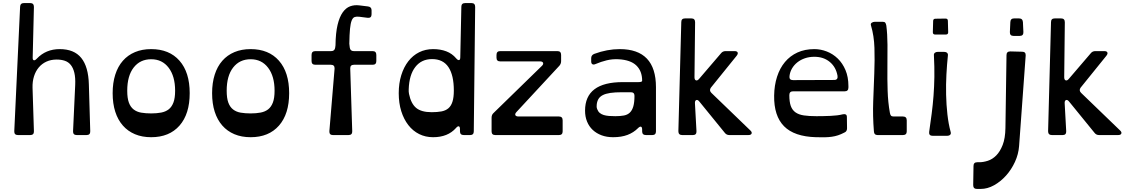

<svg xmlns="http://www.w3.org/2000/svg" viewBox="-20 -880 7400 1251"><path d="M568 -25Q569 0 544 0H480Q455 0 456 -25L470 -327Q472 -374 464.5 -405.5Q457 -437 441.5 -456.5Q426 -476 402.5 -484Q379 -492 349 -492Q312 -492 282.5 -478.5Q253 -465 232.5 -440.5Q212 -416 201.5 -382.5Q191 -349 192 -309L201 -25Q202 0 177 0H97Q72 0 73 -25L111 -836Q112 -860 136 -860H177Q201 -860 201 -835L193 -507Q192 -490 200 -487.5Q208 -485 220 -498Q279 -560 369 -560Q463 -560 509.5 -502.5Q556 -445 559 -330Z M965 -494Q893 -494 851 -440Q809 -386 809 -289Q809 -241 819.5 -212Q830 -183 850.5 -167Q871 -151 900 -146Q929 -141 965 -141Q1001 -141 1030 -146.5Q1059 -152 1079 -167.5Q1099 -183 1110 -212Q1121 -241 1121 -289Q1121 -383 1079 -438.5Q1037 -494 965 -494ZM965 -560Q1083 -560 1149.5 -484.5Q1216 -409 1216 -273Q1216 -137 1149.5 -61.5Q1083 14 965 14Q906 14 859.5 -5.5Q813 -25 780.5 -62Q748 -99 731 -152Q714 -205 714 -273Q714 -340 731 -393.5Q748 -447 780.5 -484Q813 -521 859.5 -540.5Q906 -560 965 -560Z M1613 -494Q1541 -494 1499 -440Q1457 -386 1457 -289Q1457 -241 1467.5 -212Q1478 -183 1498.5 -167Q1519 -151 1548 -146Q1577 -141 1613 -141Q1649 -141 1678 -146.5Q1707 -152 1727 -167.5Q1747 -183 1758 -212Q1769 -241 1769 -289Q1769 -383 1727 -438.5Q1685 -494 1613 -494ZM1613 -560Q1731 -560 1797.5 -484.5Q1864 -409 1864 -273Q1864 -137 1797.5 -61.5Q1731 14 1613 14Q1554 14 1507.5 -5.5Q1461 -25 1428.5 -62Q1396 -99 1379 -152Q1362 -205 1362 -273Q1362 -340 1379 -393.5Q1396 -447 1428.5 -484Q1461 -521 1507.5 -540.5Q1554 -560 1613 -560Z M2378 -838Q2401 -835 2401 -813V-787Q2401 -761 2375 -764L2320 -771Q2303 -773 2291 -769Q2279 -765 2271.5 -746.5Q2264 -728 2260.5 -692Q2257 -656 2256 -595L2259 -570Q2262 -547 2285 -547H2408Q2432 -547 2432 -522V-482Q2432 -458 2408 -458H2286Q2261 -458 2262 -433L2275 -25Q2276 0 2251 0H2149Q2125 0 2126 -25L2160 -433Q2161 -458 2136 -458H2035Q2010 -458 2010 -482V-522Q2010 -547 2035 -547H2138Q2161 -547 2164 -570L2166 -585Q2167 -666 2179.5 -718Q2192 -770 2213 -799.5Q2234 -829 2261.5 -839Q2289 -849 2321 -845Z M2795 -495Q2726 -495 2686 -443.5Q2646 -392 2643 -298Q2643 -290 2643 -283Q2643 -276 2645 -268Q2658 -205 2691.5 -177Q2725 -149 2793 -149Q2829 -149 2856 -154Q2883 -159 2901 -174Q2919 -189 2928 -217Q2937 -245 2937 -290Q2937 -390 2902 -442.5Q2867 -495 2795 -495ZM3052 -860Q3076 -860 3076 -835L3067 -24Q3067 0 3043 0H3002Q2977 0 2977 -24V-38Q2977 -55 2969.5 -57Q2962 -59 2951 -46Q2898 14 2802 14Q2752 14 2711 -6.5Q2670 -27 2640.5 -65Q2611 -103 2594.5 -155.5Q2578 -208 2578 -273Q2578 -337 2594.5 -390Q2611 -443 2640.5 -481Q2670 -519 2711 -539.5Q2752 -560 2802 -560Q2850 -560 2888 -545.5Q2926 -531 2952 -500Q2963 -487 2971 -488.5Q2979 -490 2979 -507L2986 -836Q2986 -860 3011 -860Z M3215 -522Q3215 -547 3239 -547H3612Q3636 -547 3636 -522V-482Q3636 -465 3625 -452L3345 -150Q3334 -138 3338 -129.5Q3342 -121 3359 -121H3622Q3646 -121 3646 -96V-24Q3646 0 3622 0H3207Q3183 0 3183 -24V-113Q3183 -132 3195 -143L3510 -450Q3522 -461 3518.5 -470.5Q3515 -480 3498 -480H3239Q3215 -480 3215 -504Z M3989 -123Q4022 -123 4045.5 -127.5Q4069 -132 4084 -146.5Q4099 -161 4106.5 -187Q4114 -213 4114 -256Q4114 -279 4090 -279H4033Q3987 -279 3956.5 -274.5Q3926 -270 3907 -260Q3888 -250 3879 -234.5Q3870 -219 3868 -198Q3867 -190 3867.5 -183.5Q3868 -177 3871 -169Q3877 -153 3888 -144Q3899 -135 3914 -130.5Q3929 -126 3948 -124.5Q3967 -123 3989 -123ZM4018 -560Q4254 -560 4254 -312V-24Q4254 0 4230 0H4189Q4164 0 4164 -24V-35Q4164 -52 4156.5 -54.5Q4149 -57 4137 -45Q4108 -16 4068.5 -1Q4029 14 3975 14Q3933 14 3899.5 1.5Q3866 -11 3842 -33.5Q3818 -56 3805 -88Q3792 -120 3792 -159Q3792 -345 4038 -345H4140Q4164 -345 4164 -354Q4164 -417 4126 -453.5Q4088 -490 4009 -494Q3970 -496 3933 -487Q3896 -478 3861 -463Q3848 -457 3840 -461.5Q3832 -466 3832 -480V-501Q3832 -521 3852 -529Q3936 -560 4018 -560Z M4419 -736Q4419 -760 4443 -760H4485Q4509 -760 4509 -735L4505 -377Q4505 -360 4514.5 -356.5Q4524 -353 4535 -366L4678 -533Q4689 -547 4708 -547H4766Q4782 -547 4786 -538.5Q4790 -530 4780 -517L4612 -309Q4599 -291 4615 -275L4869 -30Q4881 -19 4877 -9.5Q4873 0 4856 0H4732Q4714 0 4703 -14L4537 -218Q4526 -232 4516.5 -228Q4507 -224 4508 -207L4518 -25Q4519 0 4495 0H4425Q4400 0 4400 -25Z M5416 -359Q5429 -359 5434 -366.5Q5439 -374 5437 -386Q5427 -443 5386.5 -476.5Q5346 -510 5286 -510Q5253 -510 5225 -500.5Q5197 -491 5175.5 -474Q5154 -457 5140.5 -434Q5127 -411 5124 -384Q5121 -358 5147 -358ZM5508 -310Q5508 -285 5484 -285H5147Q5123 -285 5123 -260Q5123 -216 5132.5 -189.5Q5142 -163 5163 -148Q5184 -133 5217.5 -128Q5251 -123 5300 -123Q5345 -123 5392 -125Q5439 -127 5470 -135Q5482 -138 5490 -134.5Q5498 -131 5498 -117L5499 -44Q5499 -23 5481 -16Q5460 -5 5440.5 1.5Q5421 8 5399.5 11Q5378 14 5353 14.5Q5328 15 5297 14Q5155 10 5088.5 -57.5Q5022 -125 5024 -257Q5025 -324 5043 -380Q5061 -436 5094.5 -476Q5128 -516 5176 -538Q5224 -560 5286 -560Q5327 -560 5367 -544.5Q5407 -529 5438.5 -498.5Q5470 -468 5489 -423Q5508 -378 5508 -319Z M5674 -25Q5666 -124 5669.5 -219Q5673 -314 5676.5 -401.5Q5680 -489 5677.5 -568Q5675 -647 5655 -714Q5651 -726 5660 -732Q5669 -738 5680 -738H5732Q5744 -738 5748.5 -731.5Q5753 -725 5755 -713Q5762 -659 5762.5 -588Q5763 -517 5762 -441Q5761 -365 5763.5 -288.5Q5766 -212 5778 -146Q5780 -133 5785 -127Q5790 -121 5802 -121H5863Q5888 -121 5888 -96V-24Q5888 0 5863 0H5698Q5675 0 5674 -25Z M6034 -20Q6043 -82 6050.5 -139.5Q6058 -197 6062.5 -256Q6067 -315 6068 -379Q6069 -443 6065 -520Q6064 -530 6071 -536Q6078 -542 6090 -542H6132Q6144 -542 6151 -535.5Q6158 -529 6156 -517Q6150 -460 6146.5 -394.5Q6143 -329 6144.5 -263Q6146 -197 6153 -134.5Q6160 -72 6174 -21Q6178 -8 6170.5 -1.5Q6163 5 6151 5H6058Q6031 5 6034 -20ZM6060 -743Q6060 -758 6075 -758L6141 -759Q6156 -759 6156 -744L6158 -670Q6158 -655 6143 -655H6073Q6058 -655 6058 -670Z M6538 -521Q6538 -545 6563 -545L6640 -543Q6664 -543 6663 -519L6620 72Q6616 125 6593 175Q6570 225 6535 264Q6500 303 6457 327Q6414 351 6370 351H6345Q6321 351 6321 326L6323 201Q6323 177 6348 177H6362Q6387 177 6416.5 167.5Q6446 158 6471 133Q6496 108 6513 64.5Q6530 21 6531 -46ZM6563 -736Q6564 -760 6587 -760H6620Q6643 -760 6645 -736L6648 -671Q6649 -646 6624 -646H6584Q6559 -646 6560 -671Z M6828 -736Q6828 -760 6852 -760H6894Q6918 -760 6918 -735L6914 -377Q6914 -360 6923.5 -356.5Q6933 -353 6944 -366L7087 -533Q7098 -547 7117 -547H7175Q7191 -547 7195 -538.5Q7199 -530 7189 -517L7021 -309Q7008 -291 7024 -275L7278 -30Q7290 -19 7286 -9.5Q7282 0 7265 0H7141Q7123 0 7112 -14L6946 -218Q6935 -232 6925.5 -228Q6916 -224 6917 -207L6927 -25Q6928 0 6904 0H6834Q6809 0 6809 -25Z"/></svg>

Font: OpenDyslexic 3
Style: Regular
Weight: 400
Designer: Abelardo Gonzalez
Version: Version 1.000;PS 001.001;hotconv 1.0.56